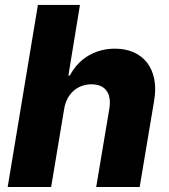

<svg xmlns="http://www.w3.org/2000/svg" viewBox="-20 -747 675 767"><path d="M236.2 -311.1C246.1 -373.2 289.8 -410.2 345.2 -410.2C401.3 -410.2 426.5 -373.9 416.9 -313.6L364.3 0H538L596.2 -347.7C616.5 -470.2 552.6 -552.6 439.6 -552.6C358.3 -552.6 293.3 -511.4 259.2 -445.3H253.2L299.4 -727.3H131.4L10.7 0H184.3Z"/></svg>

Font: TID UI Extra Bold
Style: Italic
Weight: 800
Italic angle: -9.39999°
Designer: The TID Project Authors
Foundry: Bakken & Bæck
Version: Version 1.001;hotconv 1.0.109;makeotfexe 2.5.65596